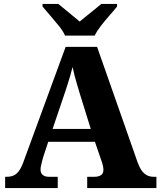

<svg xmlns="http://www.w3.org/2000/svg" viewBox="-20 -951 811 971"><path d="M6 0V-57H15Q33 -57 47.5 -63Q62 -69 74 -84Q86 -99 97 -128L312 -714H471L677 -127Q687 -101 698.5 -86Q710 -71 724.5 -64Q739 -57 756 -57H771V0H421V-57H460Q476 -57 489.5 -64.5Q503 -72 503 -92Q503 -101 501 -110Q499 -119 497 -126.5Q495 -134 493 -138L460 -234H224L198 -155Q196 -147 193 -136Q190 -125 187.5 -113.5Q185 -102 185 -93Q185 -76 196 -66.5Q207 -57 226 -57H272V0ZM246 -299H439L384 -476Q378 -497 371 -519.5Q364 -542 358 -565.5Q352 -589 347 -612Q342 -591 335 -567.5Q328 -544 321 -521.5Q314 -499 307 -479ZM309 -771Q299 -794 277.5 -820.5Q256 -847 233.5 -873Q211 -899 195 -918V-931H275Q288 -921 307.5 -904.5Q327 -888 347.5 -871.5Q368 -855 383 -842Q398 -855 419 -871.5Q440 -888 460 -904.5Q480 -921 492 -931H572V-918Q557 -899 534 -873Q511 -847 490.5 -820.5Q470 -794 459 -771Z"/></svg>

Font: Noto Serif Tibetan ExtraBold
Style: Regular
Weight: 800
Version: Version 2.103